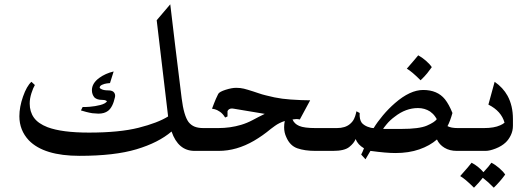

<svg xmlns="http://www.w3.org/2000/svg" viewBox="-20 -701 2463 892"><path d="M953 -106V0H884Q808 0 777 -90Q716 -38 614 -7.5Q512 23 350 23Q184 23 114 -49Q70 -96 70 -161Q70 -204 87 -252.5Q104 -301 126 -321L142 -306Q134 -293 126 -268Q118 -243 118 -220Q118 -182 137.5 -154.5Q157 -127 201 -110Q268 -85 393 -85Q535 -85 624 -107.5Q713 -130 761 -160L708 -607L771 -681Q782 -594 794 -488L824 -244Q834 -164 856 -134Q868 -119 884.5 -112.5Q901 -106 925 -106ZM437 -173Q429 -173 409 -175Q396 -177 380.5 -181Q365 -185 356 -188L364 -204Q372 -203 397 -205Q422 -207 445.5 -213Q469 -219 477 -230Q477 -231 472 -234Q467 -237 454 -237Q431 -237 419 -248Q407 -262 407 -282Q407 -314 441 -339Q470 -360 508 -369L491 -315Q488 -315 476.5 -313.5Q465 -312 454 -307Q443 -302 443 -293Q443 -291 453 -286Q463 -281 487 -281Q504 -280 510.5 -270.5Q517 -261 514 -249Q504 -203 482 -186Q465 -173 437 -173Z M1509 -106V0H1445Q1396 0 1361.5 -12Q1327 -24 1310 -64Q1300 -85 1300 -110Q1300 -124 1303 -139Q1276 -130 1257 -116L1238 -102Q1201 -71 1160 -47Q1079 0 996 0H936Q914 0 898.5 -15.5Q883 -31 883 -52Q883 -74 898.5 -90Q914 -106 936 -106H994Q1050 -106 1100 -121Q1127 -129 1152.5 -142.5Q1178 -156 1182 -158L1210 -172L1066 -196L1058 -197Q1043 -197 1037 -185V-160L1026 -155Q1015 -173 1001.5 -182Q988 -191 978 -193.5Q968 -196 965 -196Q967 -201 974.5 -221Q982 -241 994 -265Q1000 -275 1028.5 -284Q1057 -293 1077 -293Q1097 -293 1113 -289Q1129 -285 1157 -276Q1164 -274 1181 -268Q1198 -262 1215 -258Q1257 -247 1291.5 -242.5Q1326 -238 1378 -236L1421 -235L1373 -146Q1363 -148 1357 -148Q1351 -148 1339 -146Q1347 -126 1370 -116Q1393 -106 1446 -106Z M1986 -389Q1977 -376 1965 -361Q1953 -346 1934 -328Q1893 -369 1870 -382Q1912 -430 1923 -444Q1940 -435 1958.5 -419Q1977 -403 1986 -389Z M2189 -106V0H2102Q2069 0 2045 -14.5Q2021 -29 2010 -53Q1977 -24 1928 -7Q1879 10 1817 10Q1774 10 1701 0L1678 39L1658 17Q1660 14 1664 5Q1668 -4 1671 -12Q1656 -21 1647 -31Q1638 -41 1632 -55Q1625 -36 1602.5 -18Q1580 0 1527 0H1492Q1470 0 1454.5 -15.5Q1439 -31 1439 -53Q1439 -75 1454.5 -90.5Q1470 -106 1492 -106H1545Q1584 -106 1606 -125Q1619 -136 1625 -149Q1631 -162 1633 -171.5Q1635 -181 1636 -184L1651 -176Q1649 -146 1661 -130Q1671 -119 1687 -112.5Q1703 -106 1716 -106Q1733 -134 1759 -165Q1785 -196 1815 -222Q1885 -283 1946 -283Q2012 -283 2047 -240Q2066 -216 2082 -176Q2071 -137 2059 -115Q2076 -106 2106 -106ZM1814 -159Q1792 -143 1776 -123.5Q1760 -104 1760 -102H1844Q1928 -102 1963.5 -117.5Q1999 -133 2009 -147Q2009 -149 2000.5 -161Q1992 -173 1978 -183Q1953 -199 1922 -199Q1865 -199 1814 -159Z M2171 55Q2202 71 2226 99Q2253 70 2263 55Q2281 64 2299.5 80Q2318 96 2327 110Q2303 143 2274 171Q2248 144 2223 125Q2206 147 2182 171Q2141 130 2118 117Q2160 70 2171 55Z M2363 -117Q2363 -93 2353 -72.5Q2343 -52 2329 -39Q2311 -22 2283 -11Q2255 0 2236 0H2172Q2150 0 2134.5 -15.5Q2119 -31 2119 -53Q2119 -75 2134.5 -90.5Q2150 -106 2172 -106H2228Q2276 -106 2304 -119Q2316 -124 2324 -131Q2309 -185 2249 -215L2278 -321Q2317 -294 2338 -256Q2363 -210 2363 -148Z"/></svg>

Font: Katibeh
Style: Regular
Weight: 400
Designer: Arabic design by Kourosh Beigpour, Latin design by Eduardo Tunni, engineering by Lasse Fister
Version: Version 1.000